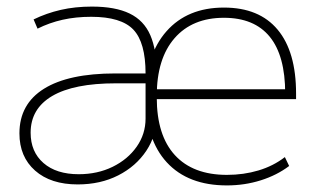

<svg xmlns="http://www.w3.org/2000/svg" viewBox="-20 -550 965 583"><path d="M219 -21Q276 -21 322 -43.5Q368 -66 395 -104.5Q422 -143 422 -190V-297H332Q204 -297 138.5 -258.5Q73 -220 73 -147Q73 -89 112 -55Q151 -21 219 -21ZM216 10Q134 10 86.5 -32Q39 -74 39 -145Q39 -234 113.5 -280.5Q188 -327 330 -327H422Q422 -421 385 -460Q348 -499 257 -499Q210 -499 170 -490Q130 -481 94 -463L82 -491Q121 -510 164.5 -520Q208 -530 259 -530Q330 -530 373.5 -509Q417 -488 436.5 -443Q456 -398 456 -325V-200Q456 -140 424.5 -92.5Q393 -45 339 -17.5Q285 10 216 10ZM669 13Q551 13 486.5 -57Q422 -127 422 -257Q422 -383 485.5 -455Q549 -527 660 -527Q767 -527 823 -460Q879 -393 879 -266Q879 -260 879 -256.5Q879 -253 879 -249H440V-279H857L846 -266Q846 -381 799 -438.5Q752 -496 660 -496Q564 -496 510 -434Q456 -372 456 -259V-254Q456 -139 511 -79Q566 -19 669 -19Q720 -19 765 -32.5Q810 -46 845 -73L858 -46Q821 -18 772 -2.5Q723 13 669 13Z"/></svg>

Font: M PLUS 2 Thin ExtraLight
Style: Regular
Weight: 250
Version: Version 1.001